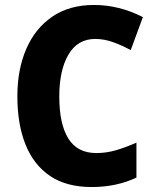

<svg xmlns="http://www.w3.org/2000/svg" viewBox="-20 -744 627 774"><path d="M364 -587Q293 -587 256 -524Q219 -461 219 -355Q219 -244 255.5 -185.5Q292 -127 368 -127Q409 -127 448 -138.5Q487 -150 530 -169V-28Q449 10 350 10Q248 10 182 -34.5Q116 -79 83 -161Q50 -243 50 -356Q50 -464 86 -547Q122 -630 191 -677Q260 -724 359 -724Q460 -724 556 -675L507 -542Q472 -561 436 -574Q400 -587 364 -587Z"/></svg>

Font: Noto Sans Gujarati SemiCondensed ExtraBold
Style: Regular
Weight: 800
Width: 4
Designer: Jelle Bosma - Monotype Design Team, Universal Thirst
Foundry: Monotype Imaging Inc.
Version: Version 2.106; ttfautohint (v1.8.4.7-5d5b)